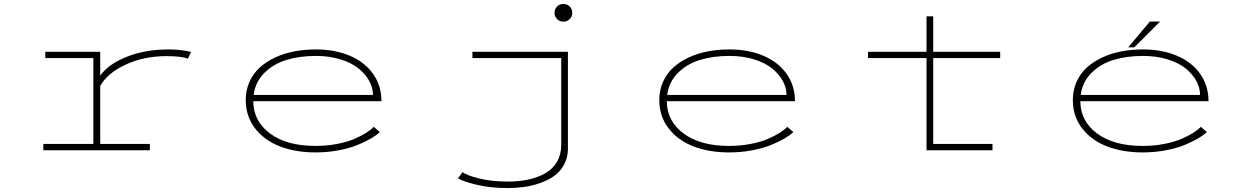

<svg xmlns="http://www.w3.org/2000/svg" viewBox="-20 -763 6340 975"><path d="M489 -32H741V0H200V-32H454V-468H210V-500H489V-379Q531 -438 624.5 -475Q718 -512 836 -512Q900.5 -512 950 -499L934 -465Q903.5 -478 824 -478Q710 -478 616.8 -434.2Q523.5 -390.5 489 -326Z M1909 -92Q1892 -76.5 1864 -60Q1836 -43.5 1795.5 -26.8Q1755 -10 1698.8 0.5Q1642.5 11 1582 11Q1482 11 1402.5 -19.2Q1323 -49.5 1275.5 -110.8Q1228 -172 1228 -255Q1228 -305.5 1247 -347.8Q1266 -390 1299 -420Q1332 -450 1377 -471Q1422 -492 1474.2 -502Q1526.5 -512 1584 -512Q1681 -512 1756.5 -480Q1832 -448 1874.5 -388Q1917 -328 1917 -249H1266Q1267 -147 1352 -84.5Q1437 -22 1582 -22Q1639.5 -22 1691.5 -32Q1743.5 -42 1779.8 -57.8Q1816 -73.5 1840 -88.8Q1864 -104 1878 -119ZM1584 -479Q1501 -479 1434.2 -458.5Q1367.5 -438 1322 -392.2Q1276.5 -346.5 1268 -281H1874Q1874 -317.5 1855 -352.2Q1836 -387 1800.8 -415.5Q1765.5 -444 1709 -461.5Q1652.5 -479 1584 -479Z M2796 -698Q2796 -717.5 2809 -730.2Q2822 -743 2841 -743Q2860 -743 2873 -730Q2886 -717 2886 -698Q2886 -679 2873 -666Q2860 -653 2841 -653Q2822 -653 2809 -666Q2796 -679 2796 -698ZM2864 -500V-8Q2864 37 2844.5 72.8Q2825 108.5 2794.2 130.5Q2763.5 152.5 2722.2 166.8Q2681 181 2641 186.5Q2601 192 2559 192Q2468.5 192 2397.5 174.5Q2326.5 157 2306 142L2329 111Q2346 126 2410.2 142.5Q2474.5 159 2559 159Q2616.5 159 2664.2 148.5Q2712 138 2749.8 116.5Q2787.5 95 2808.8 58Q2830 21 2830 -28V-468H2379V-500Z M4009 -92Q3992 -76.5 3964 -60Q3936 -43.5 3895.5 -26.8Q3855 -10 3798.8 0.5Q3742.5 11 3682 11Q3582 11 3502.5 -19.2Q3423 -49.5 3375.5 -110.8Q3328 -172 3328 -255Q3328 -305.5 3347 -347.8Q3366 -390 3399 -420Q3432 -450 3477 -471Q3522 -492 3574.2 -502Q3626.5 -512 3684 -512Q3781 -512 3856.5 -480Q3932 -448 3974.5 -388Q4017 -328 4017 -249H3366Q3367 -147 3452 -84.5Q3537 -22 3682 -22Q3739.5 -22 3791.5 -32Q3843.5 -42 3879.8 -57.8Q3916 -73.5 3940 -88.8Q3964 -104 3978 -119ZM3684 -479Q3601 -479 3534.2 -458.5Q3467.5 -438 3422 -392.2Q3376.5 -346.5 3368 -281H3974Q3974 -317.5 3955 -352.2Q3936 -387 3900.8 -415.5Q3865.5 -444 3809 -461.5Q3752.5 -479 3684 -479Z M4388 -468V-500H4685V-680H4719V-500H5059V-468H4719V-32H5020V0H4685V-468Z M5709 -522.5 5819 -653.5H5871L5740 -522.5ZM6109 -92Q6092 -76.5 6064 -60Q6036 -43.5 5995.5 -26.8Q5955 -10 5898.8 0.5Q5842.5 11 5782 11Q5682 11 5602.5 -19.2Q5523 -49.5 5475.5 -110.8Q5428 -172 5428 -255Q5428 -305.5 5447 -347.8Q5466 -390 5499 -420Q5532 -450 5577 -471Q5622 -492 5674.2 -502Q5726.5 -512 5784 -512Q5881 -512 5956.5 -480Q6032 -448 6074.5 -388Q6117 -328 6117 -249H5466Q5467 -147 5552 -84.5Q5637 -22 5782 -22Q5839.5 -22 5891.5 -32Q5943.5 -42 5979.8 -57.8Q6016 -73.5 6040 -88.8Q6064 -104 6078 -119ZM5784 -479Q5701 -479 5634.2 -458.5Q5567.5 -438 5522 -392.2Q5476.5 -346.5 5468 -281H6074Q6074 -317.5 6055 -352.2Q6036 -387 6000.8 -415.5Q5965.5 -444 5909 -461.5Q5852.5 -479 5784 -479Z"/></svg>

Font: League Mono Extended Thin
Style: Regular
Weight: 100
Width: 9
Designer: Tyler Finck
Foundry: The League of Moveable Type / Tyler Finck
Version: Version 2.210